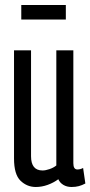

<svg xmlns="http://www.w3.org/2000/svg" viewBox="-20 -737 361 767"><path d="M123 10Q88 10 62 -15Q36 -40 36 -104V-536H104V-113Q104 -56 150 -56Q162 -56 178 -61.5Q194 -67 205 -76V-536H273V-85Q273 -60 289 -60Q301 -60 312 -66L321 -4Q308 3 295 6.5Q282 10 266 10Q247 10 233 1.5Q219 -7 213 -21Q194 -7 170.5 1.5Q147 10 123 10ZM65 -659V-717H243V-659Z"/></svg>

Font: Georama ExtraCondensed
Style: Regular
Weight: 400
Width: 2
Designer: Jean-Baptiste Levee
Foundry: Production Type
Version: Version 1.000